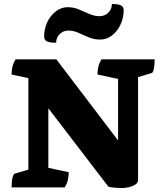

<svg xmlns="http://www.w3.org/2000/svg" viewBox="-20 -938 820 961"><path d="M596 3Q574 3 555 1.5Q536 0 523 -3L222 -396V-98L324 -76Q324 -57 320 -38.5Q316 -20 304 0H38Q38 -29 42.5 -48Q47 -67 54 -69L122 -89V-547L38 -565Q38 -585 42 -603Q46 -621 58 -641H262L571 -235V-543L468 -565Q468 -585 472 -603Q476 -621 488 -641H754Q754 -612 750 -593Q746 -574 738 -572L671 -552V-37Q671 -22 655.5 -13Q640 -4 622 -0.5Q604 3 596 3ZM322 -785Q297 -785 279 -767.5Q261 -750 261 -724Q229 -724 215 -731Q201 -738 201 -755Q201 -795 217 -828Q233 -861 260 -881.5Q287 -902 319 -902Q349 -902 375.5 -890.5Q402 -879 427.5 -868Q453 -857 478 -857Q504 -857 522 -874.5Q540 -892 540 -918Q572 -918 585.5 -911Q599 -904 599 -887Q599 -848 583 -814.5Q567 -781 540.5 -760.5Q514 -740 481 -740Q451 -740 424.5 -751Q398 -762 373 -773.5Q348 -785 322 -785Z"/></svg>

Font: Petrona Black
Style: Regular
Weight: 900
Designer: Ringo R. Seeber
Foundry: Ringo R. Seeber
Version: Version 2.001; ttfautohint (v1.8.3)